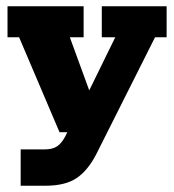

<svg xmlns="http://www.w3.org/2000/svg" viewBox="-20 -422 556 613"><path d="M125 171H46V55H122Q148 55 162.5 45Q177 35 188 14L217 -44L245 0H170L41 -303H4V-402H247V-303H203L276 -103L249 -101L348 -303H305V-402H512V-303H475L287 71Q260 123 224 147Q188 171 125 171Z"/></svg>

Font: Rokkitt SemiBold ExtraBold
Style: Regular
Weight: 800
Version: Version 3.103